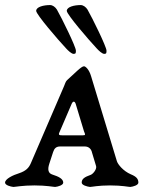

<svg xmlns="http://www.w3.org/2000/svg" viewBox="-28 -737 580 759"><path d="M233 -546C241 -537 255 -524 263 -524C272 -524 272 -528 272 -537C272 -552 216 -666 197 -699C191 -709 180 -717 170 -717C145 -717 115 -710 115 -694C115 -680 202 -579 233 -546ZM354 -546C362 -537 376 -524 384 -524C393 -524 393 -528 393 -537C393 -552 337 -666 318 -699C312 -709 301 -717 291 -717C266 -717 236 -710 236 -694C236 -680 323 -579 354 -546ZM207 -214 255 -326C260.1 -337.9 267 -338 271 -327L304 -218C309 -205 312 -202 298 -202H221C206 -202 202 -203 207 -214ZM489 -48C459 -61 438 -87 434 -100L332 -436C324 -463 310 -475 304 -475C293 -475 266.9 -446.5 237.5 -420.5C231.3 -415 228.8 -404.9 225 -396L94 -92C86 -73 74 -61 47 -52C24 -45 -8 -30 -8 -15C-8 -5 14 1 25 2C32 2 61 -4 108 -4C156 -4 183 2 190 2C201 1 222 -5 222 -15C222 -30 204 -39 179 -47C163 -52 159 -66 167 -90L182 -136C186.7 -150.3 194 -158 210 -158H307C323 -158 333 -148 336 -133L352 -80C355 -67 339 -49 331 -46C306 -37 295 -30 295 -15C295 -5 317 1 328 2C335 2 360 -4 407 -4C455 -4 480 2 487 2C498 1 519 -5 519 -15C519 -30 511 -39 489 -48Z"/></svg>

Font: EB Garamond SC 08
Style: Regular
Weight: 400
Version: Version 0.016